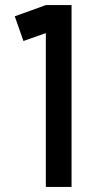

<svg xmlns="http://www.w3.org/2000/svg" viewBox="-20 -738 397 754"><path d="M261 -4H160V-608L72 -577L38 -674L160 -718H261Z"/></svg>

Font: SUIT SemiBold
Style: Regular
Weight: 600
Designer: Sunn Youn; Korean Glyphs from Source Han Sans (Sandoll Communications; Soo-young Jang, Joo-yeon Kang)
Foundry: Sunn
Version: Version 1.140